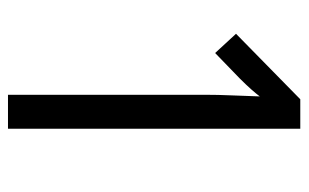

<svg xmlns="http://www.w3.org/2000/svg" viewBox="-162 -592 754 469"><g transform="rotate(90 214.5 -357.0)"><path d="M294 0H211V-481Q211 -513 212.5 -547Q214 -581 215 -615Q209 -607 198.5 -595Q188 -583 171 -566L109 -506L62 -557L222 -714H294Z"/></g></svg>

Font: Noto Sans Lao UI ExtCond
Style: Regular
Weight: 400
Width: 2
Designer: Monotype Design Team
Foundry: Monotype Imaging Inc.
Version: Version 2.000; ttfautohint (v1.8.4.7-5d5b)